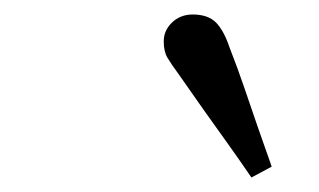

<svg xmlns="http://www.w3.org/2000/svg" viewBox="-20 -783 440 265"><path d="M355 -553 327 -538Q310 -563 293.5 -586Q277 -609 261 -631.5Q245 -654 227 -680Q216 -695 211 -703.5Q206 -712 206 -726Q206 -741 217.5 -752Q229 -763 246 -763Q267 -763 278 -752Q289 -741 297 -717Q308 -689 317 -662.5Q326 -636 335.5 -608.5Q345 -581 355 -553Z"/></svg>

Font: Source Serif 4 18pt
Style: Italic
Weight: 400
Italic angle: -12°
Designer: Frank Grießhammer
Foundry: Adobe Systems Incorporated
Version: Version 4.004;hotconv 1.0.116;makeotfexe 2.5.65601